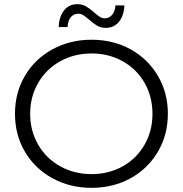

<svg xmlns="http://www.w3.org/2000/svg" viewBox="-20 -897 879 923"><path d="M52 -350Q52 -451 99.5 -532Q147 -613 231.5 -659.5Q316 -706 420 -706Q524 -706 607.5 -660Q691 -614 739 -532.5Q787 -451 787 -350Q787 -249 739 -167.5Q691 -86 607.5 -40Q524 6 420 6Q316 6 231.5 -40.5Q147 -87 99.5 -168Q52 -249 52 -350ZM713 -350Q713 -432 675 -498.5Q637 -565 570 -602.5Q503 -640 420 -640Q337 -640 269.5 -602.5Q202 -565 163.5 -498.5Q125 -432 125 -350Q125 -268 163.5 -201.5Q202 -135 269.5 -97.5Q337 -60 420 -60Q503 -60 570 -97.5Q637 -135 675 -201.5Q713 -268 713 -350ZM408 -803Q390 -818 379.5 -824.5Q369 -831 357 -831Q334 -831 320 -814Q306 -797 305 -767H262Q264 -817 288 -847Q312 -877 352 -877Q375 -877 392.5 -867Q410 -857 433 -837Q449 -823 460 -816Q471 -809 483 -809Q505 -809 519 -825.5Q533 -842 535 -871H578Q576 -822 552 -792.5Q528 -763 488 -763Q465 -763 447 -773.5Q429 -784 408 -803Z"/></svg>

Font: Montserrat-Regular
Style: Regular
Weight: 400
Version: Version 7.200